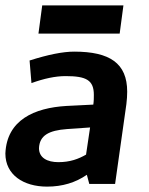

<svg xmlns="http://www.w3.org/2000/svg" viewBox="-31 -684 554 714"><path d="M112 -559H414L428 -664H126ZM114 -133C116 -180 150 -199 218 -204L304 -210L289 -109C261 -93 230 -81 186 -81C145 -81 114 -97 114 -133ZM144 10C201 10 250 -5 292 -34L301 0H397L439 -297C441 -313 442 -329 442 -343C442 -449 377 -492 245 -492C203 -492 148 -481 79 -459L86 -375C133 -392 175 -401 213 -401C290 -401 318 -386 318 -331C318 -321 318 -308 316 -295L216 -290C97 -283 -6 -238 -11 -113C-11 -34 56 10 144 10Z"/></svg>

Font: Cantarell
Style: BoldOblique
Weight: 700
Italic angle: -8°
Designer: Dave Crossland
Version: Version 0.024